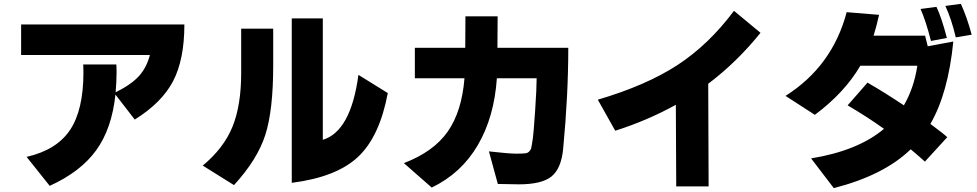

<svg xmlns="http://www.w3.org/2000/svg" viewBox="-20 -887 5040 990"><path d="M88.9 -603.5V-760.7H930.7Q930.7 -580.1 872.6 -468.8Q814.5 -357.4 674.8 -270.5L575.2 -399.4Q556.6 -223.6 476.1 -112.3Q395.5 -1 236.3 71.3L117.2 -78.1Q271.5 -113.3 340.8 -216.3Q410.2 -319.3 410.2 -514.6L409.2 -554.7H580.1L581.1 -517.6Q581.1 -466.8 576.2 -411.1Q657.2 -451.2 696.8 -495.1Q736.3 -539.1 752.9 -603.5Z M1025.4 -33.2Q1133.8 -123 1178.7 -233.4Q1223.6 -343.8 1223.6 -510.7V-739.3H1388.7V-548.8Q1388.7 -317.4 1347.7 -190.4Q1306.6 -63.5 1186.5 67.4ZM1484.4 55.7V-792H1644.5V-166Q1789.1 -210 1828.1 -501L1979.5 -407.2Q1937.5 -182.6 1826.2 -78.1Q1714.8 26.4 1484.4 55.7Z M2062.5 -45.9Q2215.8 -104.5 2288.6 -208.5Q2361.3 -312.5 2375 -483.4H2119.1V-640.6H2378.9L2379.9 -802.7H2545.9L2544.9 -640.6H2910.2Q2910.2 -396.5 2883.8 -120.1Q2874 -17.6 2823.7 22.9Q2773.4 63.5 2655.3 63.5Q2636.7 63.5 2546.9 61.5L2501 -106.4Q2604.5 -94.7 2641.1 -94.7Q2677.7 -94.7 2690.4 -96.7Q2703.1 -98.6 2710.4 -107.9Q2717.8 -117.2 2718.8 -122.1Q2719.7 -127 2722.2 -140.1Q2724.6 -153.3 2728 -177.2Q2731.4 -201.2 2739.3 -316.9Q2747.1 -432.6 2747.1 -483.4H2542Q2528.3 -283.2 2443.4 -138.2Q2358.4 6.8 2206.1 80.1Z M3062.5 -373Q3311.5 -446.3 3472.7 -551.3Q3633.8 -656.2 3764.6 -831.1L3901.4 -717.8Q3780.3 -567.4 3631.8 -455.1L3633.8 74.2H3466.8L3464.8 -346.7Q3318.4 -265.6 3152.3 -212.9Z M4030.3 -392.6Q4271.5 -544.9 4345.7 -824.2L4512.7 -810.5Q4498 -745.1 4484.4 -703.1H4750L4763.7 -648.4L4895.5 -672.9Q4869.1 -406.2 4777.3 -248Q4844.7 -198.2 4864.3 -179.7L4749 -53.7Q4723.6 -77.1 4675.8 -117.2Q4538.1 16.6 4279.3 83L4162.1 -70.3Q4403.3 -109.4 4538.1 -222.7Q4449.2 -286.1 4350.6 -343.8L4453.1 -460.9Q4543 -409.2 4640.6 -343.8Q4692.4 -432.6 4710 -547.9H4416Q4335 -409.2 4181.6 -294.9ZM4726.6 -840.8 4808.6 -851.6Q4835.9 -793.9 4862.3 -691.4L4780.3 -675.8Q4753.9 -779.3 4726.6 -840.8ZM4854.5 -856.4 4934.6 -867.2Q4966.8 -795.9 4990.2 -708L4908.2 -694.3Q4886.7 -787.1 4854.5 -856.4Z"/></svg>

Font: GenEi M Gothic v2 Heavy
Style: Regular
Weight: 800
Version: Version 2.0